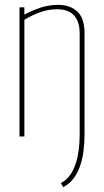

<svg xmlns="http://www.w3.org/2000/svg" viewBox="-20 -560 427 788"><path d="M327 -12Q327 64 311 114Q295 164 264 192Q258 196 252 200.5Q246 205 239 208L230 191Q239 187 249 179Q277 155 292 107.5Q307 60 307 -11V-423Q307 -470 284.5 -496Q262 -522 214 -522Q179 -522 145.5 -510Q112 -498 80 -479V0H60V-530H80V-500Q112 -517 146 -528.5Q180 -540 219 -540Q268 -540 297.5 -512.5Q327 -485 327 -423Z"/></svg>

Font: Georama SemiCondensed Thin
Style: Regular
Weight: 100
Width: 4
Designer: Jean-Baptiste Levee
Foundry: Production Type
Version: Version 1.000